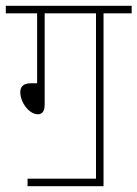

<svg xmlns="http://www.w3.org/2000/svg" viewBox="-20 -642 474 662"><path d="M75 -26V0H337V-596H434V-622H0V-596H108V-355H88C60 -355 50 -343 50 -324C50 -289 80 -248 111 -248C124 -248 134 -257 134 -281V-596H311V-26Z"/></svg>

Font: Noto Sans Condensed Thin
Style: Italic
Weight: 100
Width: 3
Italic angle: -12°
Designer: Monotype Design Team
Foundry: Monotype Imaging Inc.
Version: Version 2.013